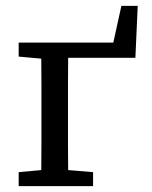

<svg xmlns="http://www.w3.org/2000/svg" viewBox="-20 -638 520 658"><path d="M121 0Q121 -31 121.5 -68Q122 -105 122 -144.5Q122 -184 122 -218V-274Q122 -309 122 -348Q122 -387 121.5 -424.5Q121 -462 121 -492H214Q214 -462 213.5 -424.5Q213 -387 213 -348Q213 -309 213 -274V-218Q213 -184 213 -144.5Q213 -105 213.5 -68Q214 -31 214 0ZM183 -492H407L360 -454L396 -618H452L444 -440H183ZM44 0V-48L152 -58H180L299 -48V0ZM44 -444V-492H167V-434H155Z"/></svg>

Font: Source Serif 4
Style: Regular
Weight: 400
Designer: Frank Grießhammer
Foundry: Adobe Systems Incorporated
Version: Version 4.004;hotconv 1.0.116;makeotfexe 2.5.65601